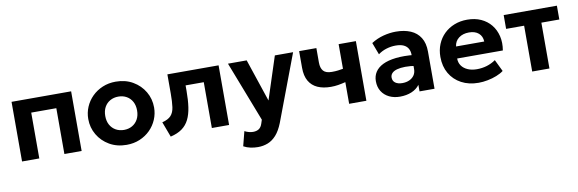

<svg xmlns="http://www.w3.org/2000/svg" viewBox="-52 -952 4817 1601"><g transform="rotate(-10 2356.0 -151.0)"><path d="M71 0V-505H575.5V0H429.5V-388H217V0Z M955 15Q873.5 15 810.5 -21.5Q747.5 -58 711.8 -118.8Q676 -179.5 676 -252.5Q676 -306 696.5 -354.2Q717 -402.5 754.5 -439.8Q792 -477 843 -498.5Q894 -520 955 -520Q1036.5 -520 1099.2 -483.5Q1162 -447 1197.8 -386.2Q1233.5 -325.5 1233.5 -252.5Q1233.5 -199.5 1213 -151Q1192.5 -102.5 1155.2 -65.2Q1118 -28 1067 -6.5Q1016 15 955 15ZM955 -111.5Q993.5 -111.5 1024 -128.8Q1054.5 -146 1072 -177.8Q1089.5 -209.5 1089.5 -252.5Q1089.5 -296 1072.2 -327.5Q1055 -359 1024.5 -376.2Q994 -393.5 955 -393.5Q916 -393.5 885.2 -376.2Q854.5 -359 837.2 -327.5Q820 -296 820 -252.5Q820 -209 837.5 -177.5Q855 -146 885.5 -128.8Q916 -111.5 955 -111.5Z M1328 11 1279.5 -118.5Q1331 -131.5 1354.5 -157.5Q1378 -183.5 1384.2 -228.2Q1390.5 -273 1390.5 -342.5V-505H1824V0H1678V-388H1524V-342.5Q1524 -264.5 1515.2 -204.5Q1506.5 -144.5 1485 -101.2Q1463.5 -58 1425.5 -30.5Q1387.5 -3 1328 11Z M2030.5 223.5Q1998.5 223.5 1967.5 217Q1936.5 210.5 1909 195.5L1940.5 72.5Q1956.5 81.5 1975.8 86.5Q1995 91.5 2011.5 91.5Q2041.5 91.5 2061 78.5Q2080.5 65.5 2090 36L2100.5 4L1903.5 -505H2062L2183 -144L2300.5 -505H2455L2243 57.5Q2218 120.5 2185.5 156.8Q2153 193 2114 208.2Q2075 223.5 2030.5 223.5Z M2840.5 0V-183.5Q2806.5 -175 2777 -170.2Q2747.5 -165.5 2716.5 -165.5Q2651 -165.5 2604 -186.5Q2557 -207.5 2531.5 -251.2Q2506 -295 2506 -363.5V-505H2652V-383Q2652 -336 2673.2 -311.5Q2694.5 -287 2745.5 -287Q2776 -287 2798.2 -290Q2820.5 -293 2840.5 -296.5V-505H2986.5V0Z M3269.5 15Q3218.5 15 3178.5 -4.5Q3138.5 -24 3115.5 -60.2Q3092.5 -96.5 3092.5 -147Q3092.5 -190 3114 -223.5Q3135.5 -257 3179.2 -278.8Q3223 -300.5 3290.2 -308.2Q3357.5 -316 3449 -307L3450.5 -214Q3396 -223 3354.2 -222.5Q3312.5 -222 3284.2 -214Q3256 -206 3241.5 -190.8Q3227 -175.5 3227 -154Q3227 -124.5 3249 -108.8Q3271 -93 3308.5 -93Q3341 -93 3367 -104.5Q3393 -116 3408.5 -138Q3424 -160 3424 -191.5V-312.5Q3424 -342 3411.8 -364.2Q3399.5 -386.5 3373.5 -398.8Q3347.5 -411 3305.5 -411Q3266.5 -411 3227.8 -399.2Q3189 -387.5 3157 -363.5L3118.5 -465.5Q3167 -496.5 3221.5 -510.8Q3276 -525 3328 -525Q3399 -525 3452 -502.5Q3505 -480 3534.2 -433.2Q3563.5 -386.5 3563.5 -314.5V0H3436.5V-55.5Q3411.5 -21.5 3368 -3.2Q3324.5 15 3269.5 15Z M3935 15Q3852.5 15 3790 -18.5Q3727.5 -52 3692.5 -112Q3657.5 -172 3657.5 -252.5Q3657.5 -311 3677.8 -360Q3698 -409 3734.8 -444.8Q3771.5 -480.5 3821.2 -500.2Q3871 -520 3930.5 -520Q3996 -520 4046.8 -497Q4097.5 -474 4131 -432.8Q4164.5 -391.5 4177.8 -336Q4191 -280.5 4180 -215.5H3793Q3793 -180.5 3811.2 -154.5Q3829.5 -128.5 3862.8 -113.8Q3896 -99 3940.5 -99Q3984.5 -99 4024.5 -111Q4064.5 -123 4100 -147.5L4148.5 -47.5Q4124.5 -29 4088.5 -14.8Q4052.5 -0.5 4012.2 7.2Q3972 15 3935 15ZM3801.5 -316H4040Q4038.5 -360.5 4008.8 -386.5Q3979 -412.5 3927 -412.5Q3875 -412.5 3840.8 -386.5Q3806.5 -360.5 3801.5 -316Z M4390.5 0V-388H4238V-505H4688.5V-388H4536.5V0Z"/></g></svg>

Font: Geologica Roman SemiBold
Style: Regular
Weight: 600
Designer: Sindre Bremnes, Frode Helland
Foundry: Monokrom Skriftforlag AS
Version: Version 1.010;gftools[0.9.28]